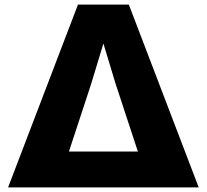

<svg xmlns="http://www.w3.org/2000/svg" viewBox="-20 -760 894 830"><path d="M317 -740H537L839 50H15ZM576 -105 480 -397 427 -572 374 -397 278 -105Z"/></svg>

Font: OA Gothic ExtraBold
Style: Regular
Weight: 800
Designer: Choi Chi-young, Lee Jaesang, Lee Juhyun, Han Dohee
Foundry: DDUNGSANG CORP.
Version: Version 1.000;Build 20210203